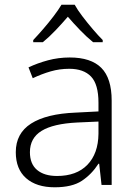

<svg xmlns="http://www.w3.org/2000/svg" viewBox="-20 -785 576 815"><path d="M276 -541Q366 -541 410 -497Q454 -453 454 -358V0H411L401 -90H398Q369 -45 327.5 -17.5Q286 10 212 10Q135 10 91 -28.5Q47 -67 47 -139Q47 -219 112 -260.5Q177 -302 301 -307L398 -312V-349Q398 -427 366.5 -460Q335 -493 274 -493Q233 -493 195 -482Q157 -471 119 -453L101 -499Q139 -517 183.5 -529Q228 -541 276 -541ZM308 -265Q206 -260 156.5 -229.5Q107 -199 107 -139Q107 -89 137.5 -63.5Q168 -38 222 -38Q305 -38 351 -85.5Q397 -133 398 -217V-269ZM297 -765Q309 -743 330 -715.5Q351 -688 374 -661Q397 -634 416 -615V-606H375Q348 -628 320 -657Q292 -686 268 -714Q244 -686 216.5 -657Q189 -628 162 -606H121V-615Q140 -635 163 -661.5Q186 -688 207 -715.5Q228 -743 241 -765Z"/></svg>

Font: Noto Sans Tamil Light
Style: Regular
Weight: 300
Designer: Jelle Bosma - Monotype Design Team
Foundry: Monotype Imaging Inc.
Version: Version 2.004; ttfautohint (v1.8.4.7-5d5b)